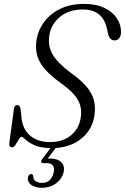

<svg xmlns="http://www.w3.org/2000/svg" viewBox="-20 -730 625 960"><path d="M297.5 133.5Q288.5 167 258.8 188Q229 209 189 209Q154.5 209 135 193.5Q115.5 178 120 155Q123.5 141 135 140.5Q144.5 140 146 150Q146 169 159.2 176.8Q172.5 184.5 190.5 184.5Q235.5 184.5 248 134Q254 112 245.2 98.8Q236.5 85.5 213 85.5H195.5Q186.5 85.5 185.8 79.5Q185 73.5 191 65.5L232.5 10.5Q179 9 150 -5Q121 -19 107.5 -32.5Q94 -46 87.5 -46Q81.5 -46 73.8 -32.8Q66 -19.5 57.8 -6.5Q49.5 6.5 42 6.5Q23.5 6.5 26.5 -15L49.5 -184.5Q52 -205 66.5 -205Q79.5 -205 83 -184.5L87 -147Q91.5 -85.5 130 -52.5Q168.5 -19.5 230 -19.5Q293.5 -19.5 335 -53.5Q376.5 -87.5 384 -144.5Q391 -192.5 369 -231.2Q347 -270 283 -315.5Q213.5 -365 184 -412Q154.5 -459 161.5 -520.5Q166.5 -570 196 -613.5Q225.5 -657 277.2 -683.8Q329 -710.5 400.5 -710.5Q461 -710.5 502.5 -690.2Q544 -670 565 -637.5Q586 -605 585 -568.5Q585 -550.5 576.2 -539.2Q567.5 -528 553.5 -528Q529.5 -528 521 -558L514.5 -587.5Q493.5 -682.5 395 -682.5Q321.5 -682.5 276.8 -643Q232 -603.5 226 -547.5Q219.5 -497 244 -456Q268.5 -415 332.5 -367Q383.5 -330.5 411 -298.5Q438.5 -266.5 448 -234Q457.5 -201.5 453.5 -163.5Q446 -88 392.2 -41.5Q338.5 5 258.5 10L218.5 63Q223.5 62.5 229 62.5Q268.5 62.5 287 81.8Q305.5 101 297.5 133.5Z"/></svg>

Font: Fraunces 72pt Soft Light
Style: Italic
Weight: 300
Italic angle: -16°
Version: Version 1.000;[b76b70a41]